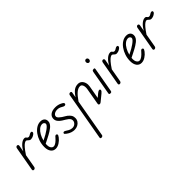

<svg xmlns="http://www.w3.org/2000/svg" viewBox="70 -1788 3290 3290"><g transform="rotate(-45 1715.5 -143.0)"><path d="M70 0Q57.5 0 50.5 -7.5Q43.5 -15 46 -30.5L123.5 -467Q126.5 -484.5 136.5 -492.5Q146.5 -500.5 157.5 -500.5Q169.5 -500.5 178 -492.2Q186.5 -484 183 -464.5L163.5 -354Q200.5 -422 245.8 -461.2Q291 -500.5 333.5 -500.5Q353.5 -500.5 361.8 -491Q370 -481.5 377.8 -471.8Q385.5 -462 404 -462Q417 -462 431.2 -469.5Q445.5 -477 453 -482.5Q466.5 -491.5 479.8 -493.5Q493 -495.5 501.5 -490.5Q510 -485.5 510 -473.5Q510 -463.5 505.2 -455.5Q500.5 -447.5 492 -440.8Q483.5 -434 472 -427Q453.5 -415.5 434 -410.8Q414.5 -406 403 -406Q383.5 -406 369.8 -417Q356 -428 345 -438.8Q334 -449.5 321 -449.5Q307.5 -449.5 285.2 -435.8Q263 -422 229.8 -384.2Q196.5 -346.5 149.5 -274.5L107 -33Q104 -16 93 -8Q82 0 70 0Z M590.5 9Q534.5 9 502.5 -34.5Q470.5 -78 470.5 -151Q470.5 -221 491.8 -285.5Q513 -350 549.5 -400.5Q586 -451 632.8 -480.2Q679.5 -509.5 731 -509.5Q778 -509.5 804.8 -485.5Q831.5 -461.5 831.5 -418.5Q831.5 -387 814.5 -360.8Q797.5 -334.5 771.5 -313.2Q745.5 -292 717.8 -275.5Q690 -259 668 -246.5Q638.5 -230 597.2 -209.8Q556 -189.5 528 -175Q527 -166 526.5 -156.8Q526 -147.5 526 -138Q526 -100 545 -72Q564 -44 592 -44Q621.5 -44 654.2 -68.5Q687 -93 717.5 -128.5Q737 -154 750.2 -158Q763.5 -162 773 -154.5Q780 -150 782.8 -143.2Q785.5 -136.5 781.2 -124.8Q777 -113 762 -93.5Q728.5 -49 682.2 -20Q636 9 590.5 9ZM539.5 -239Q561 -250.5 586.5 -263.5Q612 -276.5 634.5 -289Q670 -310 701.5 -332.2Q733 -354.5 752.5 -375.5Q772 -396.5 772 -414Q772 -428 759 -442.2Q746 -456.5 722.5 -456.5Q682 -456.5 645.2 -426.5Q608.5 -396.5 580.8 -347Q553 -297.5 539.5 -239Z M1044 9Q1015 9 976.8 -3Q938.5 -15 903 -42Q884.5 -55.5 875 -65.5Q865.5 -75.5 874.5 -89.5Q880 -100 895 -100Q910 -100 925 -89Q942 -76.5 974.8 -58.8Q1007.5 -41 1044 -41Q1086 -41 1113 -67.8Q1140 -94.5 1140 -128Q1140 -151.5 1128.8 -167.2Q1117.5 -183 1103 -194.5Q1087.5 -207.5 1062 -223.2Q1036.5 -239 1006 -257.5Q975.5 -276.5 948.5 -308.2Q921.5 -340 921.5 -380.5Q921.5 -435.5 964.2 -468Q1007 -500.5 1084.5 -500.5Q1113 -500.5 1145.8 -493.8Q1178.5 -487 1217.5 -465Q1237.5 -454 1244 -441.8Q1250.5 -429.5 1243 -417Q1236.5 -406.5 1222 -404.5Q1207.5 -402.5 1189.5 -412Q1177 -419 1148.8 -434.2Q1120.5 -449.5 1084.5 -449.5Q1037.5 -449.5 1008.8 -429.8Q980 -410 980 -380.5Q980 -356.5 1002.5 -336.8Q1025 -317 1048 -300.5Q1078.5 -280.5 1105.8 -265.2Q1133 -250 1156 -225.5Q1175 -207.5 1187 -185.2Q1199 -163 1199 -124.5Q1199 -88 1179 -57.5Q1159 -27 1124 -9Q1089 9 1044 9Z M1664.5 0Q1646 0 1642.5 -10.5Q1639 -21 1641 -33.5L1694 -336Q1698.5 -362 1695.2 -389.8Q1692 -417.5 1678 -437Q1664 -456.5 1636.5 -456.5Q1592.5 -456.5 1544 -415.8Q1495.5 -375 1435.5 -287L1314.5 401.5Q1312.5 415.5 1301.5 422Q1290.5 428.5 1279 428.5Q1266 428.5 1258.8 422.5Q1251.5 416.5 1254 402.5L1408 -472Q1409.5 -481.5 1414.8 -487.8Q1420 -494 1427.5 -497.2Q1435 -500.5 1442 -500.5Q1455 -500.5 1463.2 -494Q1471.5 -487.5 1469 -474.5L1451.5 -375Q1499 -448 1542.2 -478.8Q1585.5 -509.5 1641.5 -509.5Q1683.5 -509.5 1711.2 -484.5Q1739 -459.5 1750.8 -419.5Q1762.5 -379.5 1754.5 -334L1713 -99.5L1775.5 -152Q1791.5 -165 1803.2 -171.2Q1815 -177.5 1826 -177.5Q1837 -177.5 1842 -173Q1847 -168.5 1847 -157Q1847 -146 1838.8 -134.2Q1830.5 -122.5 1812.5 -108L1695.5 -12Q1686.5 -4.5 1679.8 -2.2Q1673 0 1664.5 0Z M1921.5 0Q1903 0 1898.8 -8.5Q1894.5 -17 1896 -24L1974 -467Q1976 -479 1980.8 -486.5Q1985.5 -494 1994 -497.2Q2002.5 -500.5 2016 -500.5Q2030.5 -500.5 2034 -493.8Q2037.5 -487 2034.5 -470L1956.5 -27Q1955.5 -21.5 1950.5 -10.8Q1945.5 0 1921.5 0ZM2003 -673.5Q2003 -690.5 2012.8 -702Q2022.5 -713.5 2039.5 -713.5Q2054.5 -713.5 2065.5 -702.8Q2076.5 -692 2076.5 -673.5Q2076.5 -656.5 2066 -644Q2055.5 -631.5 2039.5 -631.5Q2024 -631.5 2013.5 -644Q2003 -656.5 2003 -673.5Z M2150 0Q2137.5 0 2130.5 -7.5Q2123.5 -15 2126 -30.5L2203.5 -467Q2206.5 -484.5 2216.5 -492.5Q2226.5 -500.5 2237.5 -500.5Q2249.5 -500.5 2258 -492.2Q2266.5 -484 2263 -464.5L2243.5 -354Q2280.5 -422 2325.8 -461.2Q2371 -500.5 2413.5 -500.5Q2433.5 -500.5 2441.8 -491Q2450 -481.5 2457.8 -471.8Q2465.5 -462 2484 -462Q2497 -462 2511.2 -469.5Q2525.5 -477 2533 -482.5Q2546.5 -491.5 2559.8 -493.5Q2573 -495.5 2581.5 -490.5Q2590 -485.5 2590 -473.5Q2590 -463.5 2585.2 -455.5Q2580.5 -447.5 2572 -440.8Q2563.5 -434 2552 -427Q2533.5 -415.5 2514 -410.8Q2494.5 -406 2483 -406Q2463.5 -406 2449.8 -417Q2436 -428 2425 -438.8Q2414 -449.5 2401 -449.5Q2387.5 -449.5 2365.2 -435.8Q2343 -422 2309.8 -384.2Q2276.5 -346.5 2229.5 -274.5L2187 -33Q2184 -16 2173 -8Q2162 0 2150 0Z M2670.5 9Q2614.5 9 2582.5 -34.5Q2550.5 -78 2550.5 -151Q2550.5 -221 2571.8 -285.5Q2593 -350 2629.5 -400.5Q2666 -451 2712.8 -480.2Q2759.5 -509.5 2811 -509.5Q2858 -509.5 2884.8 -485.5Q2911.5 -461.5 2911.5 -418.5Q2911.5 -387 2894.5 -360.8Q2877.5 -334.5 2851.5 -313.2Q2825.5 -292 2797.8 -275.5Q2770 -259 2748 -246.5Q2718.5 -230 2677.2 -209.8Q2636 -189.5 2608 -175Q2607 -166 2606.5 -156.8Q2606 -147.5 2606 -138Q2606 -100 2625 -72Q2644 -44 2672 -44Q2701.5 -44 2734.2 -68.5Q2767 -93 2797.5 -128.5Q2817 -154 2830.2 -158Q2843.5 -162 2853 -154.5Q2860 -150 2862.8 -143.2Q2865.5 -136.5 2861.2 -124.8Q2857 -113 2842 -93.5Q2808.5 -49 2762.2 -20Q2716 9 2670.5 9ZM2619.5 -239Q2641 -250.5 2666.5 -263.5Q2692 -276.5 2714.5 -289Q2750 -310 2781.5 -332.2Q2813 -354.5 2832.5 -375.5Q2852 -396.5 2852 -414Q2852 -428 2839 -442.2Q2826 -456.5 2802.5 -456.5Q2762 -456.5 2725.2 -426.5Q2688.5 -396.5 2660.8 -347Q2633 -297.5 2619.5 -239Z M2991 0Q2978.5 0 2971.5 -7.5Q2964.5 -15 2967 -30.5L3044.5 -467Q3047.5 -484.5 3057.5 -492.5Q3067.5 -500.5 3078.5 -500.5Q3090.5 -500.5 3099 -492.2Q3107.5 -484 3104 -464.5L3084.5 -354Q3121.5 -422 3166.8 -461.2Q3212 -500.5 3254.5 -500.5Q3274.5 -500.5 3282.8 -491Q3291 -481.5 3298.8 -471.8Q3306.5 -462 3325 -462Q3338 -462 3352.2 -469.5Q3366.5 -477 3374 -482.5Q3387.5 -491.5 3400.8 -493.5Q3414 -495.5 3422.5 -490.5Q3431 -485.5 3431 -473.5Q3431 -463.5 3426.2 -455.5Q3421.5 -447.5 3413 -440.8Q3404.5 -434 3393 -427Q3374.5 -415.5 3355 -410.8Q3335.5 -406 3324 -406Q3304.5 -406 3290.8 -417Q3277 -428 3266 -438.8Q3255 -449.5 3242 -449.5Q3228.5 -449.5 3206.2 -435.8Q3184 -422 3150.8 -384.2Q3117.5 -346.5 3070.5 -274.5L3028 -33Q3025 -16 3014 -8Q3003 0 2991 0Z"/></g></svg>

Font: Edu VIC WA NT Hand
Style: Regular
Weight: 400
Designer: Tina and Corey Anderson, Eben Sorkin, Mirko Velimirovic
Foundry: Google for Education
Version: Version 1.000